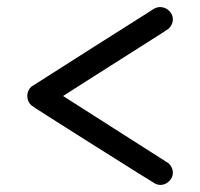

<svg xmlns="http://www.w3.org/2000/svg" viewBox="-20 -577 565 542"><path d="M468 -90Q468 -75 457 -65Q446 -55 433 -55Q426 -55 419 -58Q413 -61 242.5 -168.5Q72 -276 68 -280Q57 -291 57 -306Q57 -321 68 -332Q72 -335 241.5 -442.5Q411 -550 416 -553Q424 -557 432 -557Q446 -557 457 -547Q468 -537 468 -522Q468 -508 456 -496Q454 -494 384.5 -450Q315 -406 239.5 -358Q164 -310 158 -306L456 -116Q468 -104 468 -90Z"/></svg>

Font: KaTeX_Typewriter
Style: Regular
Weight: 400
Version: Version 1.1; ttfautohint (v1.3)